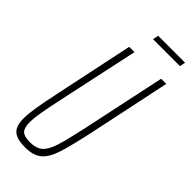

<svg xmlns="http://www.w3.org/2000/svg" viewBox="-265 -870 923 923"><g transform="rotate(45 197.0 -408.0)"><path d="M26 -86Q26 -118 33.5 -163.5Q41 -209 59 -294L142 -688H178L87 -264Q73 -199 66.5 -160Q60 -121 60 -94Q60 -55 75 -40.5Q90 -26 128 -26Q170 -26 193 -45.5Q216 -65 231 -111.5Q246 -158 269 -264L359 -688H394L311 -294Q283 -161 264 -101.5Q245 -42 215 -17Q185 8 130 8Q74 8 50 -13Q26 -34 26 -86ZM197 -795 203 -824H386L380 -795Z"/></g></svg>

Font: Saira Ultra Condensed Thin
Style: Italic
Weight: 100
Width: 1
Italic angle: -12°
Designer: Hector Gatti with collaboration of the Omnibus-Type team
Foundry: Omnibus-Type
Version: Version 1.001; ttfautohint (v1.8)